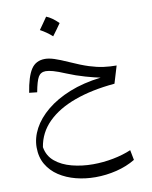

<svg xmlns="http://www.w3.org/2000/svg" viewBox="-107 -756 936 1184"><g transform="rotate(-10 361.0 -164.0)"><path d="M80.6 -233.4Q96.2 -332.5 125.5 -377.4Q154.8 -422.4 212.4 -422.4Q236.8 -422.4 269.8 -411.9Q302.7 -401.4 359.4 -376Q424.3 -346.7 472.2 -331.5Q520 -316.4 560.3 -311Q600.6 -305.7 641.1 -305.7L608.4 -197.3Q464.8 -184.6 357.2 -145.5Q249.5 -106.4 184.8 -42Q120.1 22.5 106 111.3Q115.2 167.5 157.2 202.1Q199.2 236.8 261.5 252.9Q323.7 269 392.6 269Q456.5 269 519.5 256.8Q582.5 244.6 632.8 223.1L645 286.1Q592.3 317.9 526.9 334Q461.4 350.1 394.5 350.1Q330.6 350.1 272 335Q213.4 319.8 167.2 289.6Q121.1 259.3 94.2 213.6Q67.4 168 67.4 106.4Q67.4 47.4 98.1 -10.3Q128.9 -67.9 188.5 -117.2Q248 -166.5 334.2 -201.2Q420.4 -235.8 530.8 -249Q496.1 -255.9 439.2 -272Q382.3 -288.1 327.1 -311Q278.3 -331.5 250 -339.4Q221.7 -347.2 204.1 -347.2Q172.4 -347.2 157.5 -322Q142.6 -296.9 129.9 -228ZM265.1 -677.7Q299.8 -664.6 340.3 -624.5Q314 -586.4 287.1 -550.8Q270.5 -565.9 251.7 -579.1Q232.9 -592.3 212.9 -603Q226.6 -621.6 239 -639.9Q251.5 -658.2 265.1 -677.7Z"/></g></svg>

Font: Pinar DS1 Regular
Style: Regular
Weight: 400
Designer: Amin Abedi
Version: Version 3.000